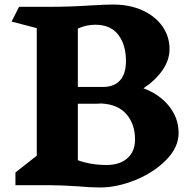

<svg xmlns="http://www.w3.org/2000/svg" viewBox="-20 -816 854 846"><path d="M767 -230Q767 -167 712.5 -111.5Q658 -56 577 -23Q496 10 422 10Q372 10 324 5Q244 0 200 0H48V-56L142 -130V-692L31 -721L64 -786H199Q290 -786 378 -792Q446 -796 478 -796Q552 -796 608.5 -770Q665 -744 696 -699.5Q727 -655 727 -600Q727 -551 695.5 -506Q664 -461 612 -427Q684 -400 725.5 -347.5Q767 -295 767 -230ZM400 -707Q359 -707 323 -690V-433H435Q483 -433 509 -462Q535 -491 535 -547Q535 -619 501 -663Q467 -707 400 -707ZM575 -201Q575 -269 537.5 -312.5Q500 -356 427 -360L407 -359H323V-110Q381 -89 450 -89Q508 -89 541.5 -119Q575 -149 575 -201Z"/></svg>

Font: InknutAntiqua
Style: Bold
Weight: 700
Designer: Claus Eggers Srensen
Foundry: Claus Eggers Srensen
Version: Version 1.000; ttfautohint (v1.2) -l 7 -r 28 -G 50 -x 13 -D 